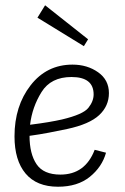

<svg xmlns="http://www.w3.org/2000/svg" viewBox="-20 -698 475 728"><path d="M298 -523 122 -631 151 -678 314 -549ZM209 -36Q303 -36 339 -130L382 -119Q367 -65 320.5 -27.5Q274 10 200 10Q119 10 77 -40Q35 -90 35 -181Q35 -296 96 -374.5Q157 -453 255 -453Q311 -453 352 -424Q393 -395 393 -345Q393 -296 356 -261.5Q319 -227 235 -209Q202 -202 165.5 -195Q129 -188 92 -183Q92 -115 118.5 -75.5Q145 -36 209 -36ZM215 -245Q295 -264 315 -289Q335 -314 335 -340Q335 -406 251 -406Q173 -406 137.5 -349Q102 -292 94 -225Q134 -230 163.5 -235Q193 -240 215 -245Z"/></svg>

Font: Zilla Slab Light
Style: Italic
Weight: 300
Italic angle: -6°
Designer: Typotheque.com
Foundry: Typotheque type foundry
Version: Version 1.1; 2017; ttfautohint (v1.6)